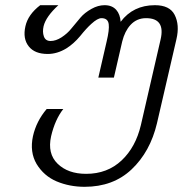

<svg xmlns="http://www.w3.org/2000/svg" viewBox="-20 -440 705 740"><path d="M585 35Q559 145 487 213Q416 280 306 280Q248 280 198 259Q149 238 121 192Q94 146 107 85Q120 27 160 -20H224Q192 21 177 85Q162 152 202 191Q242 230 312 230Q394 230 449 178Q503 127 523 42L599 -288Q618 -370 543 -370Q507 -370 483 -344Q461 -320 451 -280L419 -141H359L391 -280Q402 -326 399 -347Q396 -370 371 -370Q356 -370 332 -348Q313 -331 289 -301Q264 -271 235 -253Q200 -232 164 -232Q114 -232 91 -261Q67 -291 78 -339Q88 -384 135 -420H205Q157 -376 148 -339Q143 -317 149 -300Q155 -282 175 -282Q195 -282 217 -296Q240 -311 255 -330Q266 -344 290 -372Q306 -391 333 -406Q358 -420 383 -420Q412 -420 428 -402Q443 -385 445 -356Q493 -420 577 -420Q634 -420 653 -383Q673 -344 660 -289Z"/></svg>

Font: Miedinger
Style: Italic
Weight: 400
Italic angle: -13°
Version: Version 001.000